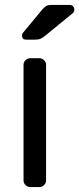

<svg xmlns="http://www.w3.org/2000/svg" viewBox="-20 -755 320 775"><path d="M69 0ZM139 0H102Q91 0 83 -8Q75 -16 75 -27V-493Q75 -504 83 -512Q91 -520 102 -520H139Q150 -520 158 -512Q166 -504 166 -493V-27Q166 -16 158 -8Q150 0 139 0ZM187 -735H261Q270 -735 275 -729.5Q280 -724 280 -715Q280 -708 275 -703L164 -612Q153 -603 144.5 -599Q136 -595 122 -595H85Q69 -595 69 -611Q69 -619 74 -624L150 -716Q161 -728 168 -731.5Q175 -735 187 -735Z"/></svg>

Font: Hezaedrus
Style: Regular
Weight: 400
Designer: Hubert & Fischer
Foundry: Hubert & Fischer
Version: Version 1.10;September 3, 2019;FontCreator 11.5.0.2425 64-bi